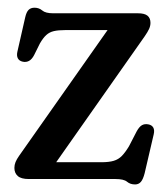

<svg xmlns="http://www.w3.org/2000/svg" viewBox="-20 -469 435 503"><path d="M358.6 -373.2 111.1 -21.1 93.4 -44H245.3Q265.6 -44 277.9 -47.7Q290.2 -51.3 299.2 -60.5Q308.2 -69.7 317.9 -85.8L338.3 -125.3Q344.9 -137.1 352 -141.1Q359 -145 368.5 -143.2Q377.6 -141.6 381.5 -134.9Q385.3 -128.2 382.7 -117.1L359 -15.4Q354.9 0.7 349.1 7.4Q343.3 14.2 333.9 14.2Q321.2 14.2 312.8 7.1Q304.3 0 282.6 0H55.2Q35.3 0 26.5 -7.9Q17.7 -15.7 17.7 -29.1Q17.7 -37 20.7 -44.4Q23.7 -51.8 30.2 -61L277 -411.8L290.5 -390.2H151.2Q132.8 -390.2 121.2 -387.5Q109.5 -384.8 101.3 -377.3Q93 -369.8 84.6 -355.3L69.3 -324.5Q63.4 -313.4 55.9 -309.4Q48.3 -305.4 39.5 -307.4Q30.4 -309.4 26.8 -316.1Q23.2 -322.8 25.5 -333.3L46 -423.4Q49.1 -437.4 54.9 -443.1Q60.6 -448.8 70.4 -448.8Q82.2 -448.8 90.8 -441.5Q99.3 -434.2 119.5 -434.2H341.5Q358.6 -434.2 366.4 -427.9Q374.2 -421.6 374.2 -409.1Q374.2 -401.4 370.7 -393.5Q367.2 -385.6 358.6 -373.2Z"/></svg>

Font: Fraunces 144pt S100 Black
Style: Regular
Weight: 900
Version: Version 1.000